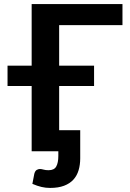

<svg xmlns="http://www.w3.org/2000/svg" viewBox="-20 -743 638 943"><path d="M266.5 0H135.5V-320.5H17V-420.5H135.5V-723H581.5V-619.5H270.5V-420.5H442V-320.5H270.5V-103.5H374V34.5Q374 66.5 366 93.2Q358 120 340.5 139.2Q323 158.5 294.8 169.2Q266.5 180 226 180Q204 180 183.8 175.2Q163.5 170.5 139 160L148.5 110.5Q152.5 96 160.5 91.5Q168.5 87 176 87Q183.5 87 193.8 90Q204 93 218.5 93Q246 93 256.2 74.8Q266.5 56.5 266.5 22.5Z"/></svg>

Font: Lato
Style: Bold
Weight: 700
Designer: Lukasz Dziedzic
Foundry: tyPoland Lukasz Dziedzic
Version: Version 2.007; 2014-02-27